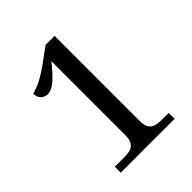

<svg xmlns="http://www.w3.org/2000/svg" viewBox="-200 -839 960 960"><g transform="rotate(-45 279.5 -359.0)"><path d="M96.2 0V-42H163.1Q180.2 -42 195.1 -44.4Q210 -46.9 220.9 -54.4Q231.9 -62 238.5 -76.2Q245.1 -90.3 245.1 -113.8V-639.2Q226.1 -615.7 209 -596.7Q191.9 -577.6 176.3 -564Q160.6 -550.3 145.8 -542.7Q130.9 -535.2 116.2 -535.2Q94.2 -535.2 80.1 -550Q65.9 -564.9 65.9 -588.9Q81.1 -592.8 96.4 -598.4Q111.8 -604 129.2 -613Q146.5 -622.1 166.7 -635Q187 -647.9 211.9 -666L282.2 -717.8H346.2V-113.8Q346.2 -90.3 352.5 -76.2Q358.9 -62 370.1 -54.4Q381.3 -46.9 396.2 -44.4Q411.1 -42 428.2 -42H477.1V0Z"/></g></svg>

Font: Noto Serif Lao
Style: Regular
Weight: 400
Designer: Danh Hong
Foundry: Danh Hong
Version: Version 1.03 uh